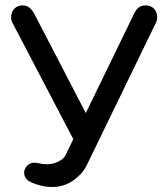

<svg xmlns="http://www.w3.org/2000/svg" viewBox="-20 -708 643 733"><path d="M95.7 -13.7Q72.3 -25.4 72.3 -48.8Q72.3 -63.5 83.5 -75.2Q94.7 -86.9 109.4 -86.9Q120.1 -86.9 131.8 -84Q142.6 -81.1 158.2 -81.1Q177.7 -81.1 190.9 -85.9Q204.1 -90.8 216.8 -99.6Q225.6 -106.4 229.5 -114.3L259.8 -176.8L25.4 -625Q22.5 -630.9 22.5 -641.6Q22.5 -662.1 34.7 -674.8Q46.9 -687.5 67.4 -687.5Q92.8 -687.5 110.4 -656.2L307.6 -276.4L492.2 -656.2Q506.8 -687.5 535.2 -687.5Q555.7 -687.5 567.9 -674.8Q580.1 -662.1 580.1 -641.6Q580.1 -632.8 577.1 -625L313.5 -82Q299.8 -52.7 278.3 -34.2Q235.4 5.9 180.7 5.9Q136.7 5.9 95.7 -13.7Z"/></svg>

Font: jf-openhuninn-2.0
Style: Regular
Weight: 400
Designer: [Kosugi Maru]
Designed by MOTOYA      

[Varela Round]
Joe Prince (Latin component); Avraham Cornfeld (Hebrew component)
Foundry: justfont CO.,LTD.
Version: 2.0